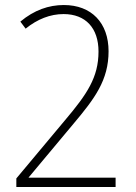

<svg xmlns="http://www.w3.org/2000/svg" viewBox="-20 -744 540 764"><path d="M45 -34V0H440V-37H94V-38L272 -251C357 -352 412 -425 412 -540C412 -653 344 -724 234 -724C174 -724 116 -704 61 -658L82 -630C129 -668 180 -688 233 -688C321 -688 372 -632 372 -539C372 -436 326 -369 239 -266Z"/></svg>

Font: Noto Sans Gurmukhi UI SemiCondensed ExtraLight
Style: Regular
Weight: 200
Width: 4
Designer: Jelle Bosma - Monotype Design Team
Foundry: Monotype Imaging Inc.
Version: Version 2.004